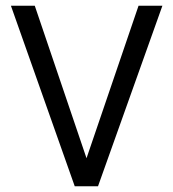

<svg xmlns="http://www.w3.org/2000/svg" viewBox="-20 -648 602 668"><path d="M321 0H240L18 -628H101L281 -97.5L462 -628H545Z"/></svg>

Font: Betina Sans
Style: Regular
Weight: 400
Designer: Jonathan Pinhorn (font) & Cristiano Sobral (main changes)
Version: Version 2.001;April 28, 2021;FontCreator 13.0.0.2655 32-bit;